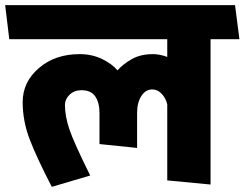

<svg xmlns="http://www.w3.org/2000/svg" viewBox="-31 -700 949 745"><path d="M618 0V-295Q612 -320 596 -336.5Q580 -353 560 -353Q534 -353 517.5 -327.5Q501 -302 501 -262V-126L355 -141V-262Q355 -302 338.5 -326Q322 -350 285 -350Q257 -350 239 -332.5Q221 -315 221 -293Q221 -249 238.5 -197.5Q256 -146 319 -19L170 25Q113 -85 85 -157Q57 -229 57 -304Q57 -382 120 -436Q183 -490 278 -490Q326 -490 365 -471Q404 -452 425 -427Q447 -452 481 -471Q515 -490 563 -490Q576 -490 590.5 -487Q605 -484 618 -479V-548H5L-11 -680H881L898 -548H786V16Z"/></svg>

Font: Palanquin Dark SemiBold
Style: Regular
Weight: 600
Designer: Pria Ravichandran
Version: Version 1.001